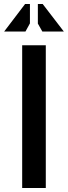

<svg xmlns="http://www.w3.org/2000/svg" viewBox="-20 -948 342 968"><path d="M210.9 0H91.8V-719.7H210.9ZM106.4 -927.7H130.9V-830.1L108.4 -789.1H1ZM193.4 -789.1 170.9 -829.1V-927.7H195.3L301.8 -789.1Z"/></svg>

Font: Allerta
Style: Stencil
Weight: 400
Designer: Matt McInerney
Foundry: Matt McInerney
Version: Version 1.0